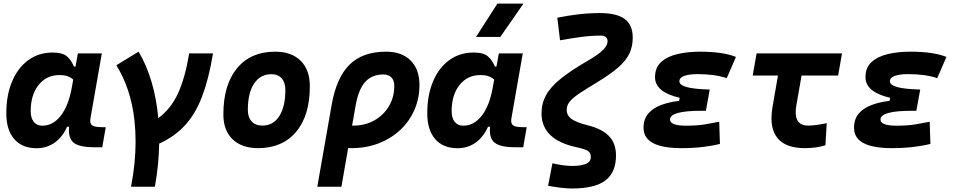

<svg xmlns="http://www.w3.org/2000/svg" viewBox="-20 -815 5313 1069"><path d="M400.4 -444.3 413.6 -517.6H546.9L483.4 -154.8Q482.4 -148.4 482.4 -142.6Q482.4 -126.5 491.7 -118.2Q504.4 -106.9 550.3 -106.9H568.8L549.3 4.9H504.9Q421.4 4.9 389.6 -21Q363.8 -42.5 363.8 -88.4Q363.8 -98.1 364.7 -109.4H353.5Q328.1 -51.8 284.2 -20.8Q240.2 10.3 184.1 10.3Q103.5 10.3 59.3 -40.5Q15.1 -91.3 15.1 -184.1Q15.1 -285.6 47.4 -361.8Q79.6 -438 137.7 -480.2Q195.8 -522.5 272.9 -522.5Q328.6 -522.5 353.3 -500.7Q377.9 -479 391.6 -444.3ZM310.5 -397Q238.8 -397 194.8 -341.8Q150.9 -286.6 150.9 -196.3Q150.9 -157.7 168 -136.5Q185.1 -115.2 215.8 -115.2Q274.9 -115.2 318.1 -170.4Q361.3 -225.6 379.4 -325.7L387.7 -371.6Q376 -382.8 358.4 -389.9Q340.8 -397 310.5 -397Z M709.5 224.6Q734.9 94.2 734.9 -26.9Q734.9 -87.4 728.5 -145.5Q709.5 -319.3 627.9 -451.7L751.5 -527.3Q796.4 -452.6 824 -358.4Q851.6 -264.2 861.3 -157.2Q932.1 -209.5 971.7 -296.4Q1011.2 -383.3 1033.2 -517.6H1166Q1142.6 -376.5 1105.7 -279.1Q1068.8 -181.6 1010.7 -118.2Q952.6 -54.7 866.2 -15.1Q864.3 103 842.3 224.6Z M1417 9.8Q1325.7 9.8 1274.7 -39.8Q1223.6 -89.4 1223.6 -177.7Q1223.6 -342.8 1299.8 -435.1Q1376 -527.3 1511.7 -527.3Q1603 -527.3 1654.1 -476.6Q1705.1 -425.8 1705.1 -335Q1705.1 -172.4 1628.9 -81.3Q1552.7 9.8 1417 9.8ZM1440.4 -115.7Q1501 -115.7 1534.9 -168.2Q1568.8 -220.7 1568.8 -314Q1568.8 -355.5 1548.3 -378.7Q1527.8 -401.9 1490.7 -401.9Q1429.2 -401.9 1394.5 -349.4Q1359.9 -296.9 1359.9 -203.6Q1359.9 -162.1 1381.1 -138.9Q1402.3 -115.7 1440.4 -115.7Z M2128.9 -527.3Q2216.8 -527.3 2266.1 -478.3Q2315.4 -429.2 2315.4 -341.8Q2315.4 -266.6 2287.1 -202.4Q2258.8 -138.2 2207.5 -90.6Q2156.2 -43 2087.4 -16.6Q2018.6 9.8 1937.5 9.8Q1928.2 9.8 1918.5 9.3L1880.9 224.6H1746.6L1827.1 -233.9Q1854 -384.8 1927.2 -456.1Q2000.5 -527.3 2128.9 -527.3ZM1960.4 -229.5 1940.4 -115.7Q1944.3 -115.7 1948.2 -115.7Q2013.2 -115.7 2064.5 -144.8Q2115.7 -173.8 2145.5 -223.9Q2175.3 -273.9 2175.3 -336.9Q2175.3 -367.2 2159.2 -383.8Q2143.1 -400.4 2114.3 -400.4Q2050.8 -400.4 2013.4 -358.9Q1976.1 -317.4 1960.4 -229.5Z M2744.1 -444.3 2757.3 -517.6H2890.6L2827.1 -154.8Q2826.2 -148.4 2826.2 -142.6Q2826.2 -126.5 2835.4 -118.2Q2848.1 -106.9 2894 -106.9H2912.6L2893.1 4.9H2848.6Q2765.1 4.9 2733.4 -21Q2707.5 -42.5 2707.5 -88.4Q2707.5 -98.1 2708.5 -109.4H2697.3Q2671.9 -51.8 2627.9 -20.8Q2584 10.3 2527.8 10.3Q2447.3 10.3 2403.1 -40.5Q2358.9 -91.3 2358.9 -184.1Q2358.9 -285.6 2391.1 -361.8Q2423.3 -438 2481.4 -480.2Q2539.6 -522.5 2616.7 -522.5Q2672.4 -522.5 2697 -500.7Q2721.7 -479 2735.4 -444.3ZM2654.3 -397Q2582.5 -397 2538.6 -341.8Q2494.6 -286.6 2494.6 -196.3Q2494.6 -157.7 2511.7 -136.5Q2528.8 -115.2 2559.6 -115.2Q2618.7 -115.2 2661.9 -170.4Q2705.1 -225.6 2723.1 -325.7L2731.4 -371.6Q2719.7 -382.8 2702.1 -389.9Q2684.6 -397 2654.3 -397ZM2630.4 -609.4 2749.5 -794.9H2894.5L2765.6 -609.4Z M3166.5 234.4Q3139.6 234.4 3108.4 231Q3077.1 227.5 3031.7 219.7L3055.7 94.2Q3091.8 102.1 3117.4 105.5Q3143.1 108.9 3166.5 108.9Q3215.3 108.9 3242.4 97.4Q3269.5 85.9 3269.5 58.6Q3269.5 37.1 3254.9 26.4Q3240.2 15.6 3190.9 4.9Q2995.1 -36.6 2995.1 -184.1Q2995.1 -239.3 3020.3 -285.2Q3045.4 -331.1 3102.5 -377.2Q3159.7 -423.3 3255.4 -478.5Q3312 -511.2 3337.4 -536.9Q3362.8 -562.5 3362.8 -585Q3362.8 -616.7 3323.7 -616.7Q3267.1 -616.7 3210.9 -608.6Q3154.8 -600.6 3098.1 -590.8L3083 -716.3Q3142.6 -728.5 3201.7 -735.4Q3260.7 -742.2 3319.8 -742.2Q3414.1 -742.2 3458.5 -709Q3502.9 -675.8 3502.9 -605.5Q3502.9 -556.2 3484.4 -517.1Q3465.8 -478 3423.6 -440.9Q3381.3 -403.8 3311 -360.8Q3248.5 -322.8 3209.7 -297.4Q3170.9 -272 3153.1 -250.7Q3135.3 -229.5 3135.3 -203.1Q3135.3 -172.9 3161.1 -153.3Q3187 -133.8 3252.9 -117.2Q3333.5 -97.2 3371.6 -56.4Q3409.7 -15.6 3409.7 50.3Q3409.7 145 3350.6 189.7Q3291.5 234.4 3166.5 234.4Z M3773.9 9.8Q3563 9.8 3563 -103Q3563 -151.9 3589.4 -182.6Q3615.7 -213.4 3660.6 -230.2Q3705.6 -247.1 3761.2 -253.4L3764.2 -270.5Q3627 -302.2 3627 -385.3Q3627 -439.5 3661.9 -470.5Q3696.8 -501.5 3753.7 -514.4Q3810.5 -527.3 3876.5 -527.3Q4005.4 -527.3 4077.6 -498L4026.4 -379.9Q3959 -402.3 3865.2 -402.3Q3817.4 -402.3 3790 -392.6Q3762.7 -382.8 3762.7 -362.3Q3762.7 -341.8 3803 -330.3Q3843.3 -318.8 3931.6 -316.4L3910.2 -198.2H3884.8Q3710.4 -198.2 3710.4 -149.4Q3710.4 -115.2 3799.8 -115.2Q3863.3 -115.2 3906.7 -122.8Q3950.2 -130.4 3984.4 -137.2L3988.3 -13.7Q3945.8 -2.9 3891.8 3.4Q3837.9 9.8 3773.9 9.8Z M4461.4 9.8Q4352.5 9.8 4307.1 -48.3Q4275.4 -88.9 4275.4 -156.7Q4275.4 -185.5 4281.2 -219.7L4311.5 -394.5H4170.9L4192.4 -517.6H4668L4646.5 -394.5H4442.9L4414.6 -232.9Q4410.2 -209.5 4410.2 -190.9Q4410.2 -115.7 4478.5 -115.7Q4520.5 -115.7 4583 -129.4L4575.7 -5.9Q4522.9 9.8 4461.4 9.8Z M4945.8 9.8Q4734.9 9.8 4734.9 -103Q4734.9 -151.9 4761.2 -182.6Q4787.6 -213.4 4832.5 -230.2Q4877.4 -247.1 4933.1 -253.4L4936 -270.5Q4798.8 -302.2 4798.8 -385.3Q4798.8 -439.5 4833.7 -470.5Q4868.7 -501.5 4925.5 -514.4Q4982.4 -527.3 5048.3 -527.3Q5177.2 -527.3 5249.5 -498L5198.2 -379.9Q5130.9 -402.3 5037.1 -402.3Q4989.3 -402.3 4961.9 -392.6Q4934.6 -382.8 4934.6 -362.3Q4934.6 -341.8 4974.9 -330.3Q5015.1 -318.8 5103.5 -316.4L5082 -198.2H5056.6Q4882.3 -198.2 4882.3 -149.4Q4882.3 -115.2 4971.7 -115.2Q5035.2 -115.2 5078.6 -122.8Q5122.1 -130.4 5156.2 -137.2L5160.2 -13.7Q5117.7 -2.9 5063.7 3.4Q5009.8 9.8 4945.8 9.8Z"/></svg>

Font: CaskaydiaCove NF
Style: Bold Italic
Weight: 700
Italic angle: -10°
Designer: Aaron Bell
Foundry: Saja Typeworks
Version: Version 2111.001; VTT 6.35;Nerd Fonts 3.2.1